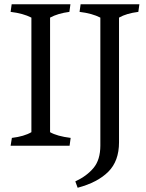

<svg xmlns="http://www.w3.org/2000/svg" viewBox="-20 -687 687 905"><path d="M128 -64V-604Q89 -624 30 -631L35 -667H312L307 -631Q253 -624 216 -604V-64Q249 -45 313 -37L308 0H30L36 -37Q94 -44 128 -64ZM453 -1V-604Q414 -624 355 -631L360 -667H637L632 -631Q576 -624 541 -604V-16Q541 72 490.5 122.5Q440 173 346 198L335 168Q389 143 421 104.5Q453 66 453 -1Z"/></svg>

Font: Caladea
Style: Regular
Weight: 400
Designer: Carolina Giovagnoli and Andres Torresi
Foundry: Carolina Giovagnoli & Andres Torresi
Version: Version 1.001